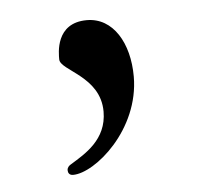

<svg xmlns="http://www.w3.org/2000/svg" viewBox="-32 -156 336 325"><g transform="rotate(-5 135.5 6.5)"><path d="M126.1 -123.2C72.4 -123.2 73.9 -71 73.9 -61.1C73.9 -41.9 141 -27 141 33.4C141 81.3 103 102.3 78.8 117.2C74.9 119.3 71.7 122.5 71.7 127.1C71.7 131.4 73.9 135.7 80.3 135.7C117.9 135.7 197.1 68.9 197.1 -21.3C197.1 -78.1 170.8 -123.2 126.1 -123.2Z"/></g></svg>

Font: Margiela Serif
Style: Regular
Weight: 400
Designer: Andreas Faust, Stefan Endress
Version: Version 1.002;FEAKit 1.0